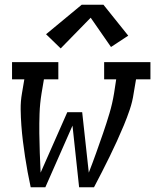

<svg xmlns="http://www.w3.org/2000/svg" viewBox="-20 -793 657 813"><path d="M110 0Q103 -32 97 -64.5Q91 -97 86 -130Q81 -163 77 -195.5Q73 -228 70.5 -261.5Q68 -295 67.5 -329.5Q67 -364 73 -398L83 -457H31V-530H227V-457H166L156 -398Q149 -355 147.5 -312.5Q146 -270 146.5 -228.5Q147 -187 148.5 -145Q150 -103 152 -62L265 -318H328L356 -62Q372 -103 387 -145Q402 -187 416.5 -229Q431 -271 443.5 -313Q456 -355 463 -398L472 -457H421V-530H617V-457H556L546 -398Q541 -363 529.5 -329Q518 -295 504 -261.5Q490 -228 475 -195Q460 -162 444 -129.5Q428 -97 411.5 -64.5Q395 -32 378 0H315L287 -261L172 0ZM237 -588 175 -648 326 -773H418L523 -642L450 -594L364 -718Z"/></svg>

Font: Iosevka Curly Slab Extended
Style: Italic
Weight: 400
Width: 7
Italic angle: -9°
Monospace: yes
Designer: Belleve Invis
Foundry: Belleve Invis
Version: Version 11.1.0; ttfautohint (v1.8.3)